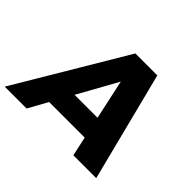

<svg xmlns="http://www.w3.org/2000/svg" viewBox="-190 -930 1160 1160"><g transform="rotate(45 390.0 -350.0)"><path d="M742 0H546.5L519.5 -124H215.5L147 0H-40L376.5 -700H564ZM489.5 -263.5 434.5 -517.5 293.5 -263.5Z"/></g></svg>

Font: Argentum Sans
Style: Bold Italic
Weight: 700
Italic angle: -11°
Designer: Julieta Ulanovsky (font), Cristiano Sobral (main changes and remaster)
Foundry: Julieta Ulanovsky (font), Cristiano Sobral (main changes and remaster)
Version: Version 2.007;June 15, 2022;FontCreator 14.0.0.2814 64-bit; 